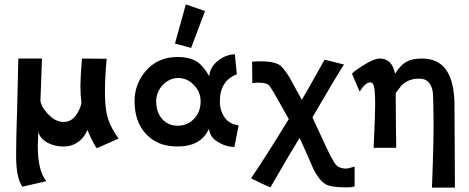

<svg xmlns="http://www.w3.org/2000/svg" viewBox="-20 -655 2123 869"><path d="M517 -28 418 16Q407 4 375 -67Q366 -40 342 -19Q310 8 269 8Q228 8 197 -8Q161 -27 153 -59Q153 -46 152.5 -31Q152 -16 151.5 -8Q151 0 151 4Q151 119 190 165L81 190Q58 156 54 85Q52 64 54 -41Q56 -86 63 -390H170L163 -198Q167 -172 195 -141Q230 -103 268 -103Q308 -103 332 -146Q351 -180 348 -199Q344 -226 344 -269Q344 -305 351 -390L463 -389Q455 -307 455 -244Q455 -181 462 -146Q473 -87 517 -28Z M821 -635 908 -605 845 -438 772 -458ZM1060 -88 1041 10Q1003 10 969 -11Q929 -33 926 -73Q891 8 783 8Q689 8 637 -53Q589 -108 589 -197Q589 -274 639 -333Q694 -397 783 -397Q839 -397 873 -375Q901 -356 927 -310Q930 -354 972 -384Q1006 -409 1043 -409L1052 -319Q975 -289 975 -196Q975 -163 988 -138Q1009 -94 1060 -88ZM888 -196Q888 -240 857 -271Q826 -303 783 -302Q745 -300 716 -270Q687 -238 687 -196Q687 -147 714 -116.5Q741 -86 784 -86Q828 -86 858 -117Q888 -148 888 -196Z M1585 99V188Q1577 194 1532 193Q1480 191 1460 182Q1428 167 1399 111Q1389 87 1368 40Q1347 -7 1336 -31Q1297 32 1204 193Q1169 179 1116 152Q1173 70 1287 -116Q1275 -137 1252 -178.5Q1229 -220 1217 -240Q1200 -268 1193 -273Q1168 -285 1122 -279L1121 -376Q1203 -382 1240 -364Q1261 -353 1290 -305Q1293 -300 1346 -203Q1383 -266 1449 -385L1537 -363Q1506 -316 1394 -124Q1401 -109 1457 12Q1494 92 1511 100Q1529 108 1544 108Q1558 108 1585 99Z M2037 -182 2039 194H1935Q1944 -34 1942 -129Q1941 -224 1939 -238Q1929 -299 1879 -299Q1829 -300 1797 -268Q1792 -262 1783.5 -250.5Q1775 -239 1771 -234Q1771 -152 1772 -85Q1772 -65 1772.5 -45.5Q1773 -26 1773 -16.5Q1773 -7 1773 4Q1773 15 1773 14H1671Q1678 -133 1678 -184Q1678 -264 1668 -275Q1664 -282 1656 -282Q1633 -282 1608 -240L1573 -321Q1580 -331 1622 -358Q1672 -390 1699 -390Q1755 -390 1768 -321Q1792 -358 1811 -370Q1840 -390 1888 -390Q1962 -391 1999 -339Q2036 -287 2037 -182Z"/></svg>

Font: GFS Neohellenic Rg
Style: Bold
Weight: 700
Designer: Designed by Takis Katsoulidis and George D. Matthiopoulos.
Foundry: Designed by Takis Katsoulidis and George D. Matthiopoulos.
Version: Version 1.0